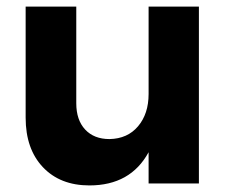

<svg xmlns="http://www.w3.org/2000/svg" viewBox="-20 -558 700 584"><path d="M585 -538V0H432V-95Q377 6 252 6Q163 6 110.5 -49.5Q58 -105 58 -200V-538H212V-244Q212 -193 239 -164Q266 -135 313 -135Q368 -136 400 -174Q432 -212 432 -272V-538Z"/></svg>

Font: TypoPRO Montserrat Alternates
Style: Regular
Weight: 600
Designer: Julieta Ulanovsky
Foundry: Julieta Ulanovsky
Version: Version 6.001